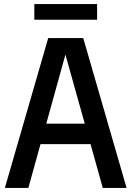

<svg xmlns="http://www.w3.org/2000/svg" viewBox="-20 -928 649 948"><path d="M4 0 218 -740H391L605 0H487.5L427 -216.5H180L120 0ZM208.5 -317.5H398.5L303 -658.5ZM149.5 -830.5V-908H459.5V-830.5Z"/></svg>

Font: Encode Sans Condensed SemiBold
Style: Regular
Weight: 600
Width: 3
Designer: Multiple Designers
Foundry: Impallari Type
Version: Version 3.000; ttfautohint (v1.8.3) -l 8 -r 50 -G 200 -x 14 